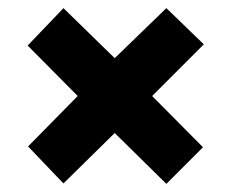

<svg xmlns="http://www.w3.org/2000/svg" viewBox="-20 -589 569 472"><path d="M389 -569 481 -480 354 -353 479 -227 389 -137 262 -262 136 -138 49 -229 171 -353 48 -477 136 -569 262 -446Z"/></svg>

Font: Noto Sans Bengali Condensed Black
Style: Regular
Weight: 900
Width: 3
Designer: Joana Ranito - Universal Thirst; Jelle Bosma - Monotype Design Team
Foundry: Universal Thirst ehf.
Version: Version 3.000; ttfautohint (v1.8.4.7-5d5b)